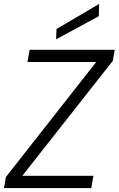

<svg xmlns="http://www.w3.org/2000/svg" viewBox="-21 -952 601 972"><path d="M-1 0 9 -56 466 -638H118L129 -700H560L550 -644L92 -62H452L441 0ZM263 -753 265 -805 481 -932 479 -870Z"/></svg>

Font: DM Sans 18pt Light
Style: Italic
Weight: 300
Italic angle: -10°
Designer: Colophon Foundry, Jonny Pinhorn
Foundry: Colophon Foundry
Version: Version 4.004;gftools[0.9.30]